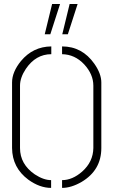

<svg xmlns="http://www.w3.org/2000/svg" viewBox="-20 -916 556 941"><path d="M285.2 -748 321.3 -896.5H360.4L312.5 -748ZM199.2 -748 235.4 -896.5H274.4L226.6 -748ZM39.1 -190.4V-511.7Q39.1 -563.5 83 -617.2Q141.6 -687.5 231.4 -688.5V-650.4Q155.3 -650.4 106.4 -578.1Q78.1 -535.2 78.1 -496.1V-190.4Q78.1 -111.3 150.4 -61.5Q193.4 -33.2 230.5 -33.2V4.9Q174.8 4.9 119.1 -35.2Q40 -93.8 39.1 -190.4ZM284.2 4.9V-33.2Q335 -33.2 382.8 -75.2Q436.5 -123 437.5 -190.4V-496.1Q437.5 -551.8 392.6 -600.6Q346.7 -649.4 284.2 -650.4V-688.5Q382.8 -688.5 442.4 -603.5Q476.6 -554.7 476.6 -511.7V-190.4Q476.6 -82 379.9 -24.4Q329.1 4.9 284.2 4.9Z"/></svg>

Font: Post No Bills Colombo Light
Style: Regular
Weight: 300
Designer: Kosala Senevirathne, Siva Puranthara, Lasantha Premarathna, Tharique Azeez
Foundry: Mooniak
Version: Version 1.220 ; ttfautohint (v1.6)